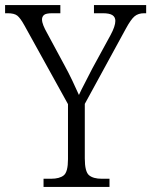

<svg xmlns="http://www.w3.org/2000/svg" viewBox="-27 -734 594 754"><path d="M144 0V-32H173Q207 -32 223.5 -45.5Q240 -59 240 -109V-325L69 -634Q53 -663 41 -672.5Q29 -682 3 -682H-7V-714H210V-682H178Q153 -682 145.5 -675Q138 -668 138 -658Q138 -647 143.5 -633.5Q149 -620 157 -606L226 -478Q243 -447 257 -417.5Q271 -388 283 -361Q291 -379 305 -405.5Q319 -432 335 -464L407 -596Q426 -631 426 -652Q426 -667 414.5 -674.5Q403 -682 377 -682H342V-714H547V-682H539Q516 -682 501.5 -670Q487 -658 467 -621L306 -326V-112Q306 -60 322.5 -46Q339 -32 373 -32H403V0Z"/></svg>

Font: Noto Serif Tamil SemiCondensed Light
Style: Italic
Weight: 300
Width: 4
Italic angle: -12°
Designer: Indian Type Foundry, Tom Grace, and the Monotype Design Team
Foundry: Monotype Imaging Inc.
Version: Version 2.003; ttfautohint (v1.8.4.7-5d5b)